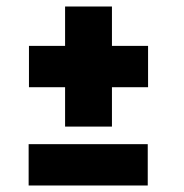

<svg xmlns="http://www.w3.org/2000/svg" viewBox="-20 -586 565 590"><path d="M435 -445V-318H324V-197H180V-318H69V-445H180V-566H324V-445ZM68 -16V-143H434V-16Z"/></svg>

Font: Raleway-v4020 ExtraBold
Style: Italic
Weight: 800
Italic angle: -12°
Designer: Matt McInerney, Pablo Impallari, Rodrigo Fuenzalida
Foundry: Matt McInerney, Pablo Impallari, Rodrigo Fuenzalida
Version: Version 4.020;PS 004.020;hotconv 1.0.88;makeotf.lib2.5.64775